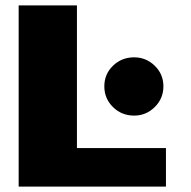

<svg xmlns="http://www.w3.org/2000/svg" viewBox="-20 -695 710 715"><path d="M49.5 0V-675H266.5V-143.5H598V0ZM479.5 -264.5Q433 -264.5 400.8 -296.2Q368.5 -328 368.5 -373.5Q368.5 -419 400.8 -450.2Q433 -481.5 479.5 -481.5Q524 -481.5 556.2 -450.2Q588.5 -419 588.5 -373.5Q588.5 -328 556.2 -296.2Q524 -264.5 479.5 -264.5Z"/></svg>

Font: Anybody ExtraExpanded ExtraBold
Style: Regular
Weight: 800
Width: 8
Designer: Tyler Finck
Foundry: Etcetera Type Company
Version: Version 1.010; ttfautohint (v1.8.3) -l 8 -r 50 -G 200 -x 14 